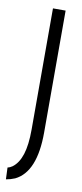

<svg xmlns="http://www.w3.org/2000/svg" viewBox="-112 -566 345 807"><g transform="rotate(10 60.0 -163.0)"><path d="M100 -14Q100 155 14 197Q-5 205 -24 208L-26 158Q-16 156 -6 149Q20 130 33 89.5Q46 49 46 -17V-534H100Z"/></g></svg>

Font: Georama Condensed Light
Style: Regular
Weight: 300
Width: 3
Designer: Jean-Baptiste Levee
Foundry: Production Type
Version: Version 1.000